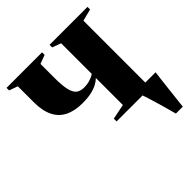

<svg xmlns="http://www.w3.org/2000/svg" viewBox="-184 -636 950 950"><g transform="rotate(-45 291.0 -161.0)"><path d="M509 180Q504 161.5 497 136Q490 110.5 482.2 84Q474.5 57.5 467.2 34.2Q460 11 455 -3L438.5 -35.5H582.5Q580 -16 577.2 6.5Q574.5 29 571.8 52.8Q569 76.5 566.5 99.5Q564 122.5 561.5 143Q559 163.5 557.5 180ZM274 0V-19.5L353.5 -35.5V-224.5Q342 -213 323.5 -203.2Q305 -193.5 279.2 -188Q253.5 -182.5 220.5 -182.5Q165.5 -182.5 127.8 -201Q90 -219.5 70.8 -258Q51.5 -296.5 51.5 -356.5V-468.5L6.5 -484.5V-502.5H255V-484.5L209 -467.5V-370.5Q209 -316.5 216 -286.2Q223 -256 238.5 -244Q254 -232 279.5 -232Q301.5 -232 321 -238Q340.5 -244 353.5 -253V-467.5L307.5 -484.5V-502.5H573V-484.5L510.5 -468.5V-35.5L573 -19.5V0Z"/></g></svg>

Font: Merriweather 144pt ExtraBold
Style: Regular
Weight: 800
Version: Version 2.100